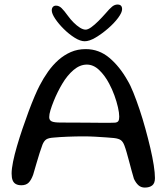

<svg xmlns="http://www.w3.org/2000/svg" viewBox="-20 -828 753 868"><path d="M634.5 20Q618 20 606.2 9.8Q594.5 -0.5 585.5 -19.5Q581 -34.5 575.2 -55.5Q569.5 -76.5 563.8 -98.2Q558 -120 552.5 -139.2Q547 -158.5 542.5 -170Q536.5 -186.5 526.8 -194Q517 -201.5 495 -204Q484.5 -205 461.2 -206.8Q438 -208.5 410.8 -210Q383.5 -211.5 359.5 -211.5Q323 -211.5 286 -210Q249 -208.5 222.5 -206Q199.5 -204.5 189.2 -197.8Q179 -191 172 -174Q166 -158.5 158.8 -135.5Q151.5 -112.5 144.2 -87.2Q137 -62 130 -38.5Q121 -13.5 109.2 -2Q97.5 9.5 76.5 9.5Q62 9.5 52 4.2Q42 -1 37.2 -12.8Q32.5 -24.5 32.5 -43.5Q32.5 -64.5 39 -96.8Q45.5 -129 56.8 -167.5Q68 -206 81.8 -246.5Q95.5 -287 109.5 -324.5Q123.5 -362 136.5 -392.5Q149.5 -423 159 -441Q176 -474 197.2 -504Q218.5 -534 244.2 -556.8Q270 -579.5 300.5 -592.8Q331 -606 367.5 -606Q427.5 -606 474.5 -566.5Q521.5 -527 557 -463.5Q569.5 -443 583.2 -408.8Q597 -374.5 611 -332.8Q625 -291 637.2 -246.5Q649.5 -202 659.5 -159.5Q669.5 -117 675 -81.5Q680.5 -46 680.5 -23Q680.5 0.5 668.2 10.2Q656 20 634.5 20ZM500.5 -273.5Q511.5 -275 515.2 -281Q519 -287 519 -301Q519 -318 513.2 -343.2Q507.5 -368.5 497.2 -396.8Q487 -425 473.5 -450Q454 -487 428.2 -511.5Q402.5 -536 372.5 -536Q341.5 -536 312.8 -511.8Q284 -487.5 261 -448.5Q251.5 -432.5 241.2 -412Q231 -391.5 222.5 -370.2Q214 -349 208.2 -330.2Q202.5 -311.5 202.5 -298.5Q202.5 -284.5 213.8 -279.2Q225 -274 253.5 -274Q318.5 -274 366 -273.5Q413.5 -273 446.2 -272.8Q479 -272.5 500.5 -273.5ZM363 -641.5Q343 -641.5 317.5 -657.5Q292 -673.5 268.5 -696.8Q245 -720 229.5 -743.2Q214 -766.5 214 -781Q214 -791 219.2 -796.8Q224.5 -802.5 233 -802.5Q247 -802.5 258.5 -791.2Q270 -780 287 -756.5Q298.5 -740.5 312.8 -726.2Q327 -712 341.2 -703Q355.5 -694 367 -694Q377.5 -694 392.8 -705Q408 -716 424.8 -732.8Q441.5 -749.5 456.5 -766.5Q475.5 -789 487 -798.2Q498.5 -807.5 511.5 -807.5Q532 -807.5 532 -786.5Q532 -771.5 514 -747.2Q496 -723 468.2 -699Q440.5 -675 412.2 -658.2Q384 -641.5 363 -641.5Z"/></svg>

Font: Gluten Light
Style: Regular
Weight: 300
Designer: Tyler Finck
Foundry: Etcetera Type Company
Version: Version 1.300